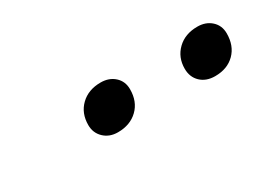

<svg xmlns="http://www.w3.org/2000/svg" viewBox="-23 -768 453 337"><g transform="rotate(-30 203.5 -599.5)"><path d="M116 -591Q116 -615 131.5 -630Q147 -645 172 -645Q189 -645 200 -635Q211 -625 211 -609Q211 -584 195.5 -569Q180 -554 155 -554Q138 -554 127 -564.5Q116 -575 116 -591ZM312 -592Q312 -615 327.5 -630Q343 -645 368 -645Q385 -645 396 -635Q407 -625 407 -609Q407 -584 392 -569Q377 -554 352 -554Q334 -554 323 -564.5Q312 -575 312 -592Z"/></g></svg>

Font: Sarabun Light
Style: Italic
Weight: 300
Italic angle: -10°
Designer: Suppakit Chalermlarp | Katatrad Co.,Ltd.
Foundry: Cadson Demak Co.,Ltd.
Version: Version 1.000; ttfautohint (v1.6)